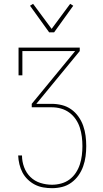

<svg xmlns="http://www.w3.org/2000/svg" viewBox="-20 -769 540 1004"><path d="M252 215Q229 215 206 211Q183 207 162.5 196.5Q142 186 125 169.5Q108 153 97.5 133Q87 113 81.5 90Q76 67 75 44H95Q95 75 106 105Q117 135 139 156.5Q161 178 191 187.5Q221 197 252 197Q276 197 300 190.5Q324 184 343.5 169.5Q363 155 376.5 134.5Q390 114 397.5 91Q405 68 408 43.5Q411 19 411 -5Q411 -29 408 -53.5Q405 -78 397.5 -101.5Q390 -125 376 -145.5Q362 -166 342 -180.5Q322 -195 298.5 -201.5Q275 -208 250 -208H146V-226L373 -502H97V-375H77V-520H397V-502L170 -226H250Q277 -226 303.5 -219.5Q330 -213 352 -197.5Q374 -182 390 -159.5Q406 -137 415 -111.5Q424 -86 427.5 -59Q431 -32 431 -5Q431 22 427.5 48.5Q424 75 415 100.5Q406 126 390.5 148Q375 170 353 186Q331 202 305 208.5Q279 215 252 215ZM237 -600 137 -739 153 -749 250 -618 347 -749 363 -739 263 -600Z"/></svg>

Font: Iosevka Curly Slab Thin
Style: Regular
Weight: 100
Monospace: yes
Designer: Belleve Invis
Foundry: Belleve Invis
Version: Version 22.1.2; ttfautohint (v1.8.4)